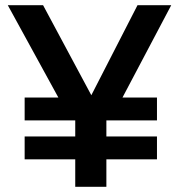

<svg xmlns="http://www.w3.org/2000/svg" viewBox="-20 -720 690 740"><path d="M75 -344H205L10 -700H146L332 -353L510 -700H640L452 -344H585V-256H390V-194H585V-106H390V0H270V-106H75V-194H270V-256H75Z"/></svg>

Font: Retni Sans
Style: Bold
Weight: 700
Designer: Vitaly Kuzmin
Foundry: ParaType Ltd.
Version: Version 1.00;March 2, 2019;FontCreator 11.5.0.2425 64-bit; t